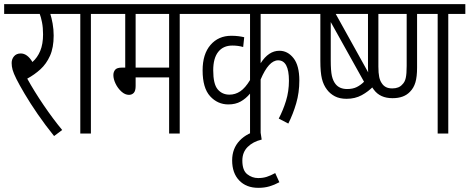

<svg xmlns="http://www.w3.org/2000/svg" viewBox="-20 -642 2257 923"><path d="M279 -17 240 12Q198 -40 161.5 -93Q125 -146 98.5 -191Q72 -236 59 -262Q45 -290 40.5 -306.5Q36 -323 36 -339Q36 -358 47.5 -371.5Q59 -385 80 -385Q111 -385 136 -344Q160 -365 173.5 -397.5Q187 -430 187 -477Q187 -509 182 -534.5Q177 -560 171 -575H0V-622H308V-575H222Q228 -556 233 -528.5Q238 -501 238 -471Q238 -413 220.5 -374Q203 -335 174.5 -309Q146 -283 111 -264Q144 -204 189.5 -137Q235 -70 279 -17Z M417 -575V0H366V-575H296V-622H499V-575Z M844 -575V0H793V-270H632V-229Q632 -205 623 -195.5Q614 -186 600 -186Q581 -186 563.5 -202Q546 -218 535.5 -240Q525 -262 525 -281Q525 -296 533.5 -306.5Q542 -317 566 -317H582V-575H487V-622H926V-575ZM793 -575H632V-317H793Z M1468 -575H1233V-338Q1271 -398 1323 -398Q1363 -398 1391 -362.5Q1419 -327 1419 -255Q1419 -197 1404 -145.5Q1389 -94 1366 -48L1320 -72Q1341 -112 1355 -157.5Q1369 -203 1369 -254Q1369 -352 1317 -352Q1272 -352 1233 -260V0H1182V-192Q1162 -168 1137 -154Q1112 -140 1078 -140Q1026 -140 990 -179.5Q954 -219 954 -304Q954 -382 992 -426Q1030 -470 1092 -470Q1111 -470 1126.5 -468Q1142 -466 1154 -463L1149 -416Q1125 -423 1097 -423Q1053 -423 1029 -392.5Q1005 -362 1005 -304Q1005 -238 1026.5 -212.5Q1048 -187 1083 -187Q1111 -187 1135 -203Q1159 -219 1182 -257V-575H914V-622H1468Z M1323 234Q1299 247 1275 254Q1251 261 1222 261Q1164 261 1130 225.5Q1096 190 1096 129Q1096 72 1132 34Q1168 -4 1231 -17L1238 29Q1196 39 1170.5 64.5Q1145 90 1145 130Q1145 177 1168.5 195.5Q1192 214 1221 214Q1244 214 1262.5 208Q1281 202 1303 190Z M1755 -285 1776 -228Q1751 -202 1719 -184.5Q1687 -167 1646 -167Q1613 -167 1590 -179Q1567 -191 1552 -211Q1535 -233 1527.5 -263.5Q1520 -294 1520 -350V-575H1456V-622H1733V-575H1594ZM1649 -214Q1676 -214 1695 -223.5Q1714 -233 1730 -249L1570 -536V-353Q1570 -301 1575.5 -277Q1581 -253 1593 -238Q1612 -214 1649 -214Z M2135 -575V0H2084V-575H1985V-317Q1985 -273 1977 -246Q1969 -219 1951 -201Q1922 -170 1867 -170Q1807 -170 1777 -211Q1763 -228 1756 -255Q1749 -282 1749 -322V-575H1685V-622H2217V-575ZM1866 -217Q1898 -217 1914 -236Q1926 -247 1930.5 -267Q1935 -287 1935 -325V-575H1799V-322Q1799 -291 1803 -272Q1807 -253 1816 -241Q1823 -230 1835 -223.5Q1847 -217 1866 -217Z"/></svg>

Font: Noto Sans ExtraCondensed Light
Style: Italic
Weight: 300
Width: 2
Italic angle: -12°
Designer: Monotype Design Team
Foundry: Monotype Imaging Inc.
Version: Version 2.013; ttfautohint (v1.8.4.7-5d5b)